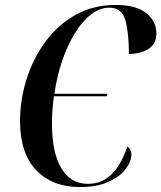

<svg xmlns="http://www.w3.org/2000/svg" viewBox="-20 -746 652 776"><path d="M303 10Q191 10 126 -58.5Q61 -127 61 -256Q61 -343 87.5 -426.5Q114 -510 164 -578Q214 -646 285.5 -686Q357 -726 448 -726Q528 -726 570 -694Q612 -662 612 -610Q612 -569 580.5 -548.5Q549 -528 501 -528Q501 -614 486.5 -664.5Q472 -715 422 -715Q384 -715 348.5 -688Q313 -661 283 -612.5Q253 -564 231.5 -501Q210 -438 200 -367H414L412 -357H198Q194 -329 192 -301.5Q190 -274 190 -246Q190 -129 228 -66Q266 -3 334 -3Q378 -3 408.5 -23.5Q439 -44 460 -78Q481 -112 495 -154Q502 -149 506.5 -141Q511 -133 511 -121Q511 -94 488.5 -63.5Q466 -33 419.5 -11.5Q373 10 303 10Z"/></svg>

Font: Noto Serif Display Condensed SemiBold
Style: Italic
Weight: 600
Width: 3
Italic angle: -12°
Designer: Monotype Design Team
Foundry: Monotype Imaging Inc.
Version: Version 2.009